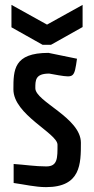

<svg xmlns="http://www.w3.org/2000/svg" viewBox="-20 -761 387 788"><path d="M221 -452C284 -442 285 -443 296 -520L179 -544C36 -544 35 -474 35 -394C35 -290 216 -214 216 -167C216 -113 217 -78 170 -78C125 -78 81 -85 36 -88V-10C80 -4 125 7 169 7C312 7 312 -89 312 -175C312 -278 125 -344 125 -399C125 -432 125 -459 182 -459ZM189 -577 319 -650V-741L173 -660L27 -741V-649L155 -577Z"/></svg>

Font: Economica
Style: Bold
Weight: 700
Designer: Vicente Lamonaca
Foundry: Vicente Lamonaca
Version: Version 1.100